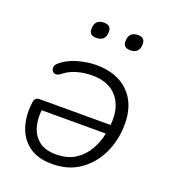

<svg xmlns="http://www.w3.org/2000/svg" viewBox="-129 -787 793 891"><g transform="rotate(20 267.5 -341.5)"><path d="M229 8Q154 8 110.5 -27Q67 -62 52 -117.5Q37 -173 47 -234Q51 -255 74 -255H423Q432 -340 390.5 -391Q349 -442 266 -442Q226 -442 189.5 -431.5Q153 -421 124 -397Q107 -385 95 -391Q83 -397 81.5 -411.5Q80 -426 94 -438Q126 -466 174.5 -480Q223 -494 267 -494Q368 -494 426 -437.5Q484 -381 484 -282Q484 -204 453.5 -138Q423 -72 366 -32Q309 8 229 8ZM230 -40Q288 -40 326 -65Q364 -90 386 -129Q408 -168 416 -210H99Q94 -163 106 -124.5Q118 -86 148.5 -63Q179 -40 230 -40ZM390 -612Q355 -612 355 -643Q355 -691 401 -691Q435 -691 435 -659Q435 -612 390 -612ZM222 -612Q187 -612 187 -643Q187 -691 233 -691Q268 -691 268 -659Q268 -612 222 -612Z"/></g></svg>

Font: Nunito Light
Style: Italic
Weight: 300
Italic angle: -9°
Designer: Vernon Adams
Foundry: Vernon Adams
Version: Version 3.601; ttfautohint (v1.8.2.53-6de2)